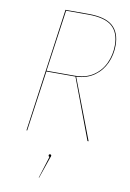

<svg xmlns="http://www.w3.org/2000/svg" viewBox="-99 -740 706 1041"><g transform="rotate(10 253.5 -219.5)"><path d="M295 -333 422 0H416L291 -333H286H131L84 0H80L175 -680H301Q394 -680 435 -644Q476 -608 476 -537Q476 -485 455.5 -439.5Q435 -394 394.5 -365Q354 -336 295 -333ZM472 -537Q472 -606 432.5 -641Q393 -676 301 -676H179L131 -337H285Q346 -337 388 -365Q430 -393 451 -439Q472 -485 472 -537ZM236 113Q236 117 232 125L192 241H190L228 120Q222 119 222 113Q222 106 229 106Q236 106 236 113Z"/></g></svg>

Font: Fira Sans Condensed Four
Style: Italic
Weight: 100
Width: 3
Italic angle: -8°
Designer: bBox Type GmbH & Carrois Corporate GbR & Edenspiekermann AG
Foundry: bBox Type GmbH & Carrois Corporate GbR & Edenspiekermann AG
Version: Version 4.301